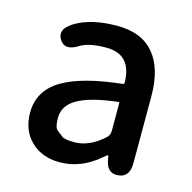

<svg xmlns="http://www.w3.org/2000/svg" viewBox="-89 -653 754 755"><g transform="rotate(15 287.5 -275.5)"><path d="M217 13Q145 13 100 -30.5Q55 -74 55 -146Q55 -234 133.5 -282.5Q212 -331 378 -349Q384 -350 384 -356Q382 -470 279 -470Q208 -470 173 -448Q122 -416 99 -453Q75 -491 126 -523Q191 -564 299 -564Q400 -564 450 -502Q499 -443 499 -331V-59Q499 0 452 3Q406 7 398 -51L397 -56Q396 -63 394 -63Q392 -63 378 -51Q304 13 217 13ZM252 -78Q314 -78 372 -131Q384 -142 384 -159V-272Q384 -277 379 -276Q266 -263 214 -232Q166 -203 166 -154Q166 -115 178.5 -105.5Q191 -96 202 -87Q213 -78 252 -78Z"/></g></svg>

Font: Resource Han Rounded KR Medium
Style: Regular
Weight: 500
Designer: Cyano Hao (round all glyphs); Ryoko NISHIZUKA 西塚涼子 (kana, bopomofo & ideographs); Paul D. Hunt (Latin, Greek & Cyrillic)
Foundry: Cyano Hao
Version: 0.990